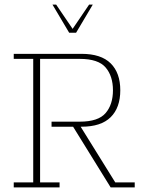

<svg xmlns="http://www.w3.org/2000/svg" viewBox="-20 -818 639 838"><path d="M40 0V-22H125V-561H40V-583H336Q421 -583 463 -541.5Q505 -500 505 -424Q505 -348 463 -306.5Q421 -265 336 -265H332L483 -22H568V0H463L299 -265H205V-287H328Q409 -287 441 -324.5Q473 -362 473 -424Q473 -486 441 -523.5Q409 -561 328 -561H155V-22H240V0ZM282 -675 209 -798H225L297 -692L369 -798H385L312 -675Z"/></svg>

Font: Rokkitt SemiBold Thin
Style: Regular
Weight: 250
Version: Version 3.103